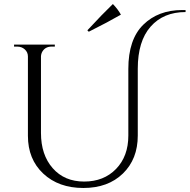

<svg xmlns="http://www.w3.org/2000/svg" viewBox="-20 -922 944 956"><path d="M422 -764 415 -771Q491 -853 542 -902Q568 -875 582 -849Q518 -812 422 -764ZM887 -872Q895 -872 904 -872V-862Q794 -862 730 -789.5Q666 -717 666 -580V-247Q666 -130 592 -58Q518 14 395 14Q272 14 195.5 -57.5Q119 -129 119 -246V-641Q119 -662 103.5 -676Q88 -690 66 -690H50V-700H253V-690H237Q207 -690 192 -667Q185 -656 184 -642V-260Q184 -151 242.5 -84.5Q301 -18 399 -18Q497 -18 558 -81Q619 -144 619 -247V-579Q619 -726 693.5 -799Q768 -872 887 -872Z"/></svg>

Font: Cinzel Decorative
Style: Regular
Weight: 400
Designer: Natanael Gama
Version: Version 1.002;PS 001.002;hotconv 1.0.56;makeotf.lib2.0.21325